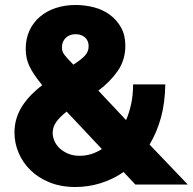

<svg xmlns="http://www.w3.org/2000/svg" viewBox="-20 -739 772 769"><path d="M522 0 475 -50Q431 -20 382 -5Q333 10 282 10Q224 10 178.5 -8.5Q133 -27 102 -57.5Q71 -88 54.5 -127Q38 -166 38 -208Q38 -240 47 -267.5Q56 -295 71.5 -318Q87 -341 107 -361Q127 -381 149 -398Q113 -442 98 -473.5Q83 -505 83 -543Q83 -584 98 -616.5Q113 -649 140 -672Q167 -695 203.5 -707Q240 -719 283 -719Q321 -719 357 -709.5Q393 -700 420.5 -679.5Q448 -659 465 -628.5Q482 -598 482 -556Q482 -499 452 -455.5Q422 -412 374 -376L485 -258Q498 -288 505.5 -323.5Q513 -359 513 -401H642Q641 -327 624.5 -267.5Q608 -208 579 -160L732 0ZM299 -115Q346 -115 388 -142L247 -292Q221 -272 206 -251.5Q191 -231 191 -207Q191 -191 198 -174.5Q205 -158 219 -145Q233 -132 253 -123.5Q273 -115 299 -115ZM228 -549Q228 -533 238 -519.5Q248 -506 274 -480Q305 -500 320 -516Q335 -532 335 -554Q335 -576 320.5 -589Q306 -602 283 -602Q258 -602 243 -587Q228 -572 228 -549Z"/></svg>

Font: Oxford Sans
Style: Regular
Weight: 800
Designer: Matt McInerney, Pablo Impallari, Rodrigo Fuenzalida
Foundry: Matt McInerney, Pablo Impallari, Rodrigo Fuenzalida
Version: Version 3.000g; ttfautohint (v1.5) -l 8 -r 28 -G 28 -x 14 -D